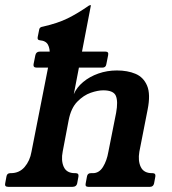

<svg xmlns="http://www.w3.org/2000/svg" viewBox="-46 -724 666 744"><path d="M363 -524Q376 -524 373 -510L366 -475Q364 -462 351 -462H96Q82 -462 84 -475L91 -510Q94 -524 108 -524ZM247 -53Q260 -53 258 -40L253 -13Q250 0 235 0H-14Q-29 0 -26 -13L-21 -40Q-19 -53 -6 -53H-4Q29 -53 49.5 -77Q70 -101 76 -136L141 -466Q145 -491 146.5 -513Q148 -535 140 -550.5Q132 -566 108 -568Q98 -569 100 -580L106 -610Q107 -615 110.5 -617.5Q114 -620 121 -621Q178 -634 216.5 -653Q255 -672 298 -702Q302 -704 304 -704H305Q307 -704 306 -702L240 -359Q251 -385 276 -406Q301 -427 335 -439Q369 -451 407 -451Q448 -451 479 -438Q510 -425 524 -392Q538 -359 526 -299L494 -136Q488 -101 499.5 -77Q511 -53 543 -53H545Q558 -53 556 -40L551 -13Q548 0 535 0H296Q283 0 286 -13L291 -40Q293 -53 306 -53H314Q338 -53 353 -77Q368 -101 374 -136L404 -287Q412 -331 403 -352.5Q394 -374 354 -374Q333 -374 305.5 -364.5Q278 -355 253.5 -330Q229 -305 220 -258L197 -137Q190 -102 201 -77.5Q212 -53 244 -53Z"/></svg>

Font: Young Serif Light
Style: Italic
Weight: 300
Italic angle: -10.979°
Designer: Bastien Sozeau
Foundry: NBR — Bastien Sozeau
Version: Version 5.001